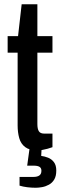

<svg xmlns="http://www.w3.org/2000/svg" viewBox="-20 -696 286 904"><path d="M156 12Q119 12 98.5 -3.5Q78 -19 70.5 -46Q63 -73 63 -105V-448H16V-526H65L82 -676H156V-526H227V-448H156V-112Q156 -89 163 -78Q170 -67 188 -67H227V-3Q216 1 203.5 4.5Q191 8 179 10Q167 12 156 12ZM148 188Q128 188 108 185.5Q88 183 72 178V137H137Q156 137 165.5 130Q175 123 175 108Q175 95 166 89.5Q157 84 139 84H108L122 -18H177L174 38Q190 40 206.5 46.5Q223 53 234 67.5Q245 82 245 107Q245 133 235.5 149Q226 165 210.5 173.5Q195 182 178.5 185Q162 188 148 188Z"/></svg>

Font: Archivo Condensed Medium
Style: Regular
Weight: 500
Width: 3
Designer: Hector Gatti
Foundry: Omnibus-Type
Version: Version 2.001